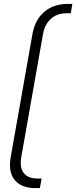

<svg xmlns="http://www.w3.org/2000/svg" viewBox="-20 -755 390 982"><path d="M31 89Q31 71 34 53L146 -581Q159 -654 206.5 -694.5Q254 -735 326 -735H350L342 -687H318Q272 -687 240.5 -659Q209 -631 200 -581L88 53Q86 62 86 79Q86 116 108 137Q130 158 169 158H193L184 207H160Q99 207 65 176Q31 145 31 89Z"/></svg>

Font: Bai Jamjuree Light
Style: Italic
Weight: 300
Italic angle: -10°
Version: Version 1.000; ttfautohint (v1.6)